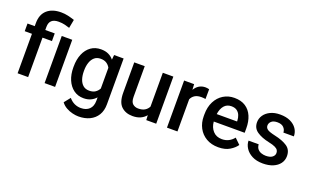

<svg xmlns="http://www.w3.org/2000/svg" viewBox="-98 -1287 3298 2023"><g transform="rotate(20 1551.0 -275.5)"><path d="M211.9 0H93.8V-442.4H12.7V-528.3H93.8V-562.5Q93.8 -658.7 150.6 -709.5Q207.5 -760.3 307.6 -760.3Q346.7 -760.3 383.3 -752Q419.9 -743.7 458.5 -731L440.4 -635.3Q415.5 -643.6 385.3 -651.1Q355 -658.7 315.4 -658.7Q211.9 -658.7 211.9 -562.5V-528.3H317.9V-442.4H211.9ZM514.2 -528.3V0H396.5V-528.3Z M624.5 -258.3V-268.6Q624.5 -349.1 650.1 -409.7Q675.8 -470.2 723.1 -504.2Q770.5 -538.1 835.9 -538.1Q884.3 -538.1 919.2 -521.5Q954.1 -504.9 978.5 -474.6L983.4 -528.3H1090.3V-14.6Q1090.3 56.6 1060.1 106.4Q1029.8 156.2 975.6 182.4Q921.4 208.5 850.1 208.5Q819.8 208.5 783 199.7Q746.1 190.9 711.7 171.6Q677.2 152.3 654.3 121.1L709.5 51.8Q737.8 85.4 772 101.1Q806.2 116.7 843.8 116.7Q903.8 116.7 938.2 83.5Q972.7 50.3 972.7 -12.2V-49.8Q947.8 -21.5 913.8 -5.9Q879.9 9.8 835 9.8Q770.5 9.8 723.1 -25.1Q675.8 -60.1 650.1 -120.6Q624.5 -181.2 624.5 -258.3ZM742.2 -268.6V-258.3Q742.2 -210.4 755.1 -171.1Q768.1 -131.8 794.9 -108.6Q821.8 -85.4 864.3 -85.4Q905.3 -85.4 931.4 -102.8Q957.5 -120.1 972.7 -148.9V-381.3Q957.5 -409.7 931.4 -426.5Q905.3 -443.4 865.2 -443.4Q822.8 -443.4 795.7 -419.7Q768.6 -396 755.4 -356.4Q742.2 -316.9 742.2 -268.6Z M1536.6 0 1533.7 -54.2Q1509.3 -23.9 1472.2 -7.1Q1435.1 9.8 1384.3 9.8Q1306.2 9.8 1257.8 -36.1Q1209.5 -82 1209.5 -187V-528.3H1327.1V-186Q1327.1 -128.4 1352.5 -106.9Q1377.9 -85.4 1413.1 -85.4Q1459.5 -85.4 1487.5 -102.8Q1515.6 -120.1 1529.8 -148.9V-528.3H1647.9V0Z M2047.9 -531.7 2046.9 -422.4Q2023.4 -426.3 1999 -426.3Q1955.1 -426.3 1927.2 -408.7Q1899.4 -391.1 1886.2 -360.4V0H1768.6V-528.3H1880.9L1884.3 -465.8Q1903.8 -499.5 1934.3 -518.8Q1964.8 -538.1 2005.9 -538.1Q2016.6 -538.1 2029.1 -536.1Q2041.5 -534.2 2047.9 -531.7Z M2345.2 9.8Q2267.1 9.8 2210 -23.9Q2152.8 -57.6 2122.1 -115.5Q2091.3 -173.3 2091.3 -246.1V-265.6Q2091.3 -348.6 2122.6 -409.9Q2153.8 -471.2 2208.3 -504.6Q2262.7 -538.1 2331.1 -538.1Q2406.7 -538.1 2456.8 -505.1Q2506.8 -472.2 2531.7 -413.8Q2556.6 -355.5 2556.6 -279.3V-229H2210Q2214.8 -166 2252 -124.8Q2289.1 -83.5 2352.1 -83.5Q2394.5 -83.5 2427.7 -100.6Q2460.9 -117.7 2485.4 -148.9L2547.4 -88.9Q2522 -51.3 2472.2 -20.8Q2422.4 9.8 2345.2 9.8ZM2330.6 -444.3Q2280.8 -444.3 2250.7 -409.4Q2220.7 -374.5 2212.4 -313.5H2440.4V-322.8Q2439.5 -354.5 2428.2 -382.3Q2417 -410.2 2393.3 -427.2Q2369.6 -444.3 2330.6 -444.3Z M2944.3 -143.1Q2944.3 -160.6 2935.5 -174.8Q2926.8 -189 2902.1 -200.9Q2877.4 -212.9 2829.6 -222.7Q2745.1 -240.7 2692.9 -276.6Q2640.6 -312.5 2640.6 -378.9Q2640.6 -421.9 2665.3 -458Q2689.9 -494.1 2735.6 -516.1Q2781.2 -538.1 2844.2 -538.1Q2910.6 -538.1 2958 -515.9Q3005.4 -493.7 3031 -455.8Q3056.6 -418 3056.6 -370.6H2939Q2939 -402.3 2915.3 -426.8Q2891.6 -451.2 2844.2 -451.2Q2799.3 -451.2 2777.3 -430.9Q2755.4 -410.6 2755.4 -383.8Q2755.4 -357.4 2777.8 -341.3Q2800.3 -325.2 2864.7 -311Q2955.6 -291.5 3007.6 -256.1Q3059.6 -220.7 3059.6 -149.4Q3059.6 -103 3033.2 -66.9Q3006.8 -30.8 2958.7 -10.5Q2910.6 9.8 2845.7 9.8Q2773.4 9.8 2723.9 -16.1Q2674.3 -42 2648.7 -82.3Q2623 -122.6 2623 -165.5H2736.8Q2738.8 -132.8 2755.1 -113.5Q2771.5 -94.2 2796.1 -85.7Q2820.8 -77.1 2847.2 -77.1Q2894.5 -77.1 2919.4 -95.9Q2944.3 -114.7 2944.3 -143.1Z"/></g></svg>

Font: Vazirmatn RD Medium
Style: Regular
Weight: 500
Designer: Saber Rastikerdar
Foundry: Saber Rastikerdar
Version: Version 33.003